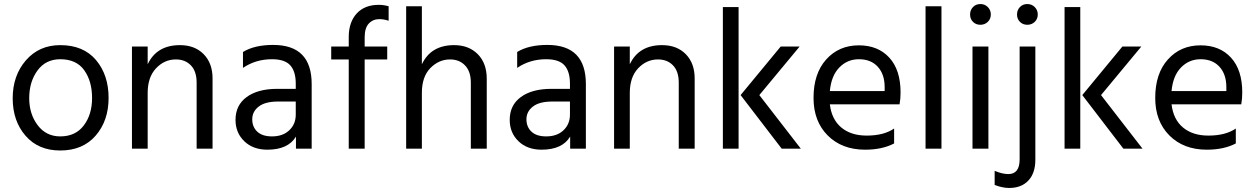

<svg xmlns="http://www.w3.org/2000/svg" viewBox="-20 -738 6233 953"><path d="M279 9Q170 9 106.5 -64.5Q43 -138 43 -250Q43 -363 108.5 -438.5Q174 -514 279 -514Q394 -514 456.5 -440Q519 -366 519 -252Q519 -139 455 -65Q391 9 279 9ZM279 -444Q207 -444 166 -388Q125 -332 125 -251Q125 -172 167 -116.5Q209 -61 279 -61Q355 -61 396 -115.5Q437 -170 437 -251Q437 -335 398 -389.5Q359 -444 279 -444Z M713 -507V-419Q758 -514 873 -514Q947 -514 991 -469Q1035 -424 1035 -349V0H956V-328Q956 -384 927.5 -413.5Q899 -443 853 -443Q796 -443 754.5 -399Q713 -355 713 -277V0H635V-507Z M1448 -234H1360Q1296 -234 1264 -209Q1232 -184 1232 -146Q1232 -108 1257 -84.5Q1282 -61 1330 -61Q1384 -61 1416 -91.5Q1448 -122 1448 -169ZM1186 -401V-480Q1243 -515 1336 -515Q1527 -515 1527 -321V0H1449V-60Q1410 5 1307 5Q1236 5 1192.5 -37Q1149 -79 1149 -143Q1149 -216 1204.5 -256.5Q1260 -297 1356 -297H1448V-323Q1448 -383 1421 -413.5Q1394 -444 1330 -444Q1249 -444 1186 -401Z M1909 -707V-635Q1885 -643 1863 -643Q1831 -643 1810.5 -621Q1790 -599 1790 -553V-507H1902V-443H1790V0H1711V-443H1624V-507H1711V-554Q1711 -628 1750.5 -671Q1790 -714 1860 -714Q1884 -714 1909 -707Z M2074 -707V-419Q2119 -514 2234 -514Q2307 -514 2351.5 -469Q2396 -424 2396 -347V0H2317V-328Q2317 -383 2288.5 -413Q2260 -443 2214 -443Q2158 -443 2116 -400Q2074 -357 2074 -277V0H1996V-707Z M2809 -234H2721Q2657 -234 2625 -209Q2593 -184 2593 -146Q2593 -108 2618 -84.5Q2643 -61 2691 -61Q2745 -61 2777 -91.5Q2809 -122 2809 -169ZM2547 -401V-480Q2604 -515 2697 -515Q2888 -515 2888 -321V0H2810V-60Q2771 5 2668 5Q2597 5 2553.5 -37Q2510 -79 2510 -143Q2510 -216 2565.5 -256.5Q2621 -297 2717 -297H2809V-323Q2809 -383 2782 -413.5Q2755 -444 2691 -444Q2610 -444 2547 -401Z M3106 -507V-419Q3151 -514 3266 -514Q3340 -514 3384 -469Q3428 -424 3428 -349V0H3349V-328Q3349 -384 3320.5 -413.5Q3292 -443 3246 -443Q3189 -443 3147.5 -399Q3106 -355 3106 -277V0H3028V-507Z M3568 0V-703H3646V0ZM3749 -266 3955 0H3860L3656 -266L3855 -507H3949Z M4371 -286V-306Q4371 -369 4337 -406.5Q4303 -444 4243 -444Q4186 -444 4146 -403Q4106 -362 4099 -286ZM4418 -100V-26Q4359 5 4274 5Q4159 5 4088.5 -65.5Q4018 -136 4018 -252Q4018 -373 4081 -443Q4144 -513 4243 -513Q4338 -513 4394 -452Q4450 -391 4450 -279Q4450 -247 4445 -220H4099Q4108 -145 4156 -105Q4204 -65 4282 -65Q4367 -65 4418 -100Z M4574 0V-707H4653V0Z M4807 0V-507H4886V0ZM4809.5 -629.5Q4795 -644 4795 -666Q4795 -688 4809.5 -703Q4824 -718 4846 -718Q4868 -718 4883 -703Q4898 -688 4898 -666Q4898 -644 4883 -629.5Q4868 -615 4846 -615Q4824 -615 4809.5 -629.5Z M4917 180V110Q4955 126 4985 126Q5041 126 5041 53V-507H5119V55Q5119 121 5084.5 158Q5050 195 4989 195Q4956 195 4917 180ZM5042.5 -629.5Q5028 -644 5028 -666Q5028 -688 5042.5 -703Q5057 -718 5079 -718Q5101 -718 5116 -703Q5131 -688 5131 -666Q5131 -644 5116 -629.5Q5101 -615 5079 -615Q5057 -615 5042.5 -629.5Z M5264 0V-703H5342V0ZM5445 -266 5651 0H5556L5352 -266L5551 -507H5645Z M6067 -286V-306Q6067 -369 6033 -406.5Q5999 -444 5939 -444Q5882 -444 5842 -403Q5802 -362 5795 -286ZM6114 -100V-26Q6055 5 5970 5Q5855 5 5784.5 -65.5Q5714 -136 5714 -252Q5714 -373 5777 -443Q5840 -513 5939 -513Q6034 -513 6090 -452Q6146 -391 6146 -279Q6146 -247 6141 -220H5795Q5804 -145 5852 -105Q5900 -65 5978 -65Q6063 -65 6114 -100Z"/></svg>

Font: Hind
Style: Regular
Weight: 400
Designer: Manushi Parikh, Satya Rajpurohit
Foundry: Indian Type Foundry
Version: Version 2.000;PS 1.0;hotconv 1.0.79;makeotf.lib2.5.61930